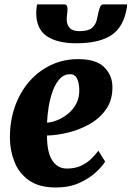

<svg xmlns="http://www.w3.org/2000/svg" viewBox="-20 -840 597 872"><path d="M457.5 -106Q444.5 -84.5 414.8 -57Q385 -29.5 339.8 -9Q294.5 11.5 233.5 11.5Q157 11.5 111.2 -21.2Q65.5 -54 45.5 -105.5Q25.5 -157 25 -212.5Q24.5 -290.5 47.8 -356Q71 -421.5 113 -469.8Q155 -518 211.8 -544.8Q268.5 -571.5 334.5 -571.5Q415.5 -571.5 452.2 -536Q489 -500.5 490.5 -448.5Q492 -388 463.2 -345.8Q434.5 -303.5 388.5 -277.2Q342.5 -251 290.5 -238.2Q238.5 -225.5 193.5 -224.5Q193 -149.5 217 -112Q241 -74.5 283.5 -74.5Q321.5 -74.5 348.8 -87.5Q376 -100.5 395 -119.5Q414 -138.5 427 -155.5ZM299.5 -503Q271 -503 251.5 -482Q232 -461 219.8 -427.5Q207.5 -394 201.2 -355.8Q195 -317.5 193.5 -283Q215 -284 240.8 -294.5Q266.5 -305 289.8 -324Q313 -343 327.2 -371Q341.5 -399 340 -435.5Q337 -503 299.5 -503ZM273 -820Q286.5 -820 286.5 -799.5Q286.5 -788 284.8 -775.5Q283 -763 283 -751.5Q283 -728.5 296.2 -713.5Q309.5 -698.5 341 -698.5Q380 -698.5 396.8 -712.5Q413.5 -726.5 418.8 -746.8Q424 -767 427.5 -785Q430 -798 434.8 -809Q439.5 -820 450.5 -820H557Q557 -816.5 557 -813Q557 -809.5 556 -805Q542 -718.5 487 -681Q432 -643.5 326 -643.5Q240 -643.5 192.2 -676Q144.5 -708.5 144.5 -782.5Q144.5 -791.5 145.5 -801Q146.5 -810.5 148.5 -820Z"/></svg>

Font: Merriweather Black
Style: Italic
Weight: 900
Italic angle: -7.8°
Designer: Eben Sorkin
Foundry: Eben Sorkin
Version: Version 2.200;gftools[0.9.31]